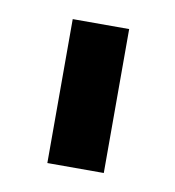

<svg xmlns="http://www.w3.org/2000/svg" viewBox="-44 -740 306 335"><g transform="rotate(10 109.5 -572.5)"><path d="M60 -700H160V-445H60Z"/></g></svg>

Font: Montserrat arm2 Medium
Style: Regular
Weight: 500
Designer: Julieta Ulanovsky
Foundry: Julieta Ulanovsky
Version: Version 6.000